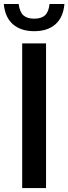

<svg xmlns="http://www.w3.org/2000/svg" viewBox="-52 -962 350 982"><path d="M61.5 0V-740H183.5V0ZM123 -802.5Q54.5 -802.5 14 -838Q-26.5 -873.5 -32.5 -941.5H43.5Q48.5 -901 67.5 -883.8Q86.5 -866.5 123 -866.5Q159.5 -866.5 178.2 -883.8Q197 -901 201.5 -941.5H277.5Q271.5 -873 231.5 -837.8Q191.5 -802.5 123 -802.5Z"/></svg>

Font: Encode Sans Condensed Condensed SemiBold
Style: Regular
Weight: 600
Width: 3
Designer: Multiple Designers
Foundry: Impallari Type
Version: Version 3.000; ttfautohint (v1.8.3) -l 8 -r 50 -G 200 -x 14 